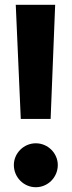

<svg xmlns="http://www.w3.org/2000/svg" viewBox="-20 -767 300 804"><path d="M211 -747H46L67 -269H192ZM130 -167C79 -167 38 -125 38 -76C38 -25 79 17 130 17C181 17 222 -25 222 -76C222 -125 181 -167 130 -167Z"/></svg>

Font: Glow Sans TC Normal
Style: Bold
Weight: 700
Designer: Ryoko NISHIZUKA (kana, bopomofo & ideographs); Paul D. Hunt (Latin, Greek & Cyrillic); Sandoll Communications, Soo-young
Version: Version 0.93